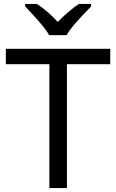

<svg xmlns="http://www.w3.org/2000/svg" viewBox="-20 -964 596 984"><path d="M323 0H233V-635H10V-714H545V-635H323ZM232 -784Q219 -807 197 -833.5Q175 -860 151 -886Q127 -912 109 -931V-944H169Q195 -927 223 -903Q251 -879 276 -852Q303 -879 331 -903Q359 -927 385 -944H447V-931Q428 -912 403.5 -886Q379 -860 356.5 -833.5Q334 -807 322 -784Z"/></svg>

Font: Noto Sans Symbols 2
Style: Regular
Weight: 400
Designer: Monotype Design Team
Foundry: Monotype Imaging Inc.
Version: Version 2.008; ttfautohint (v1.8.4.7-5d5b)